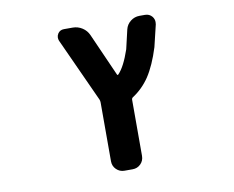

<svg xmlns="http://www.w3.org/2000/svg" viewBox="-80 -651 1160 953"><g transform="rotate(-10 500.0 -175.0)"><path d="M472.7 197.3Q449.2 197.3 432.1 180.7Q415 164.1 415 139.6V-157.2Q415 -165 412.1 -171.9L264.6 -495.1Q261.7 -502.9 261.7 -510.7Q261.7 -520.5 267.6 -530.3Q278.3 -546.9 298.8 -546.9H342.8Q369.1 -546.9 391.1 -532.7Q413.1 -518.6 423.8 -494.1L518.6 -280.3Q521.5 -273.4 526.4 -279.3Q557.6 -311.5 585.9 -394.5L608.4 -491.2Q614.3 -515.6 634.3 -531.2Q654.3 -546.9 679.7 -546.9H707Q729.5 -546.9 743.2 -530.3Q752.9 -517.6 752.9 -502.9Q752.9 -497.1 752 -491.2L725.6 -380.9Q698.2 -293 662.1 -238.3Q627.9 -187.5 577.1 -154.3Q571.3 -150.4 571.3 -142.6V139.6Q571.3 164.1 554.7 180.7Q538.1 197.3 513.7 197.3Z"/></g></svg>

Font: Rounded Mgen+ 1m bold
Style: Bold
Weight: 700
Designer: [Source Han Sans]
Ryoko NISHIZUKA  (kana & ideographs); Paul D. Hunt (Latin, Greek & Cyrillic); Wenlong ZHANG  (bopomofo
Version: Version 1.059.20150602